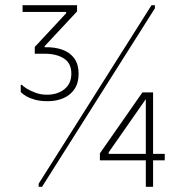

<svg xmlns="http://www.w3.org/2000/svg" viewBox="-20 -720 705 740"><path d="M151 -513H114V-539L235 -669V-674H67V-700H277V-676L152 -542V-538Q192 -539 221.5 -528Q251 -517 267 -494Q283 -471 283 -436Q283 -400 267 -376.5Q251 -353 224 -341.5Q197 -330 165 -330Q136 -330 115.5 -335.5Q95 -341 81.5 -349Q68 -357 60 -365V-393H65Q69 -387 83 -378.5Q97 -370 117 -362.5Q137 -355 161 -355Q202 -355 228.5 -376.5Q255 -398 255 -436Q255 -476 226.5 -494.5Q198 -513 151 -513ZM564 -700H577V-688L142 0H129V-12ZM542 0V-338L399 -133V-127H615V-102H365V-129L529 -364H570V0Z"/></svg>

Font: Phudu Light
Style: Regular
Weight: 300
Version: Version 1.005;gftools[0.9.23]